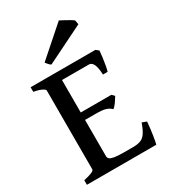

<svg xmlns="http://www.w3.org/2000/svg" viewBox="-201 -919 890 1013"><g transform="rotate(-30 244.0 -412.5)"><path d="M433.1 -580.6Q432.1 -564.5 429 -541Q425.8 -517.6 421.9 -495.4Q418 -473.1 414.1 -461.4H385.7Q383.8 -504.9 374.3 -524.7Q364.7 -544.4 347.7 -544.4H159.7L173.3 -594.2H416ZM385.3 -331.5Q377.4 -318.4 365 -300.5Q352.5 -282.7 342.3 -275.4Q328.1 -289.6 308.6 -295.4Q289.1 -301.3 250 -301.3H153.3L163.6 -346.7H371.1ZM463.4 -130.4Q460 -89.4 454.1 -51.8Q448.2 -14.2 444.3 0H21.5V-27.8Q86.9 -41.5 86.9 -56.6V-537.1Q86.9 -543 71 -551.5Q55.2 -560.1 21.5 -566.4V-594.2H252V-566.4Q220.7 -563.5 202.4 -558.8Q184.1 -554.2 184.1 -547.4V-80.1Q184.1 -70.8 190.9 -64.2Q197.8 -57.6 218 -54Q238.3 -50.3 279.3 -50.3H332Q360.8 -50.3 378.9 -57.6Q397 -64.9 409.9 -84.2Q422.9 -103.5 436 -140.6ZM177.2 -643.1Q169.4 -646.5 162.8 -654.5Q156.2 -662.6 150.4 -669.9L326.7 -825.2Q333.5 -821.8 349.4 -813.2Q365.2 -804.7 380.9 -795.7Q396.5 -786.6 401.4 -781.7L406.2 -756.3Z"/></g></svg>

Font: Namdhinggo Medium
Style: Regular
Weight: 500
Designer: Victor Gaultney
Foundry: SIL International
Version: Version 3.001